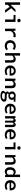

<svg xmlns="http://www.w3.org/2000/svg" viewBox="4002 -4774 989 9034"><g transform="rotate(90 4497.0 -257.5)"><path d="M89.8 0V-706.1H206.1V-265.1L209 -266.1L431.2 -491.2H559.1L369.1 -293L580.1 0H454.1L299.8 -216.8L206.1 -126V0Z M1004.6 -598.6Q981.4 -577.1 945.6 -577.1Q909.7 -577.1 886.7 -598.6Q863.8 -620.1 863.8 -654.1Q863.8 -688 887.2 -710Q910.6 -731.9 946.3 -731.9Q981.9 -731.9 1004.9 -710Q1027.8 -688 1027.8 -654.1Q1027.8 -620.1 1004.6 -598.6ZM683.6 -399.9V-491.2H1011.7V0H896.5V-399.9Z M1329.1 0V-491.2H1424.3L1434.1 -379.9H1437Q1515.1 -502.9 1646 -502.9Q1700.2 -502.9 1741.2 -482.9L1717.3 -386.2Q1669.4 -401.4 1628.4 -400.9Q1513.2 -400.9 1445.3 -271V0Z M1872.1 -245.1Q1872.1 -364.3 1952.1 -433.6Q2033.2 -502.9 2146.5 -502.9Q2259.8 -502.9 2333 -434.1L2277.8 -361.8Q2219.7 -409.2 2151.4 -409.2Q2083 -409.2 2037.1 -364.3Q1991.2 -318.4 1991 -245.1Q1990.7 -171.9 2035.9 -127Q2081.1 -82 2151.9 -82Q2222.7 -82 2293.9 -136.2L2341.8 -62Q2256.8 12.2 2140.6 12.2Q2024.4 12.2 1948.2 -56.9Q1872.1 -126 1872.1 -245.1Z M2480.5 0V-706.1H2596.7V-523.9L2589.4 -418.9Q2673.3 -502.9 2765.6 -502.9Q2930.7 -502.9 2930.7 -304.2V0H2814.5V-289.1Q2814.5 -349.1 2793.5 -376.5Q2772.5 -403.8 2730.5 -403.8Q2688.5 -403.8 2660.4 -387.9Q2632.3 -372.1 2596.7 -335V0Z M3434.1 -289.1Q3434.1 -348.1 3403.6 -381.1Q3373 -414.1 3318.1 -414.1Q3263.2 -414.1 3224.6 -381.1Q3186 -348.1 3177.2 -289.1ZM3540 -270Q3540 -246.1 3535.2 -215.8H3178.2Q3186 -149.9 3230.5 -113.5Q3274.9 -77.1 3342 -77.1Q3409.2 -77.1 3481 -117.2L3520 -44.9Q3428.2 12.2 3320.6 12.2Q3212.9 12.2 3136.5 -57.4Q3060.1 -127 3060.1 -244.1Q3060.1 -361.3 3135.5 -432.1Q3210.9 -502.9 3314.9 -502.9Q3418.9 -502.9 3479.5 -438.5Q3540 -374 3540 -270Z M3679.7 0V-491.2H3774.4L3783.7 -417H3787.6Q3871.6 -502.9 3964.8 -502.9Q4129.9 -502.9 4129.9 -304.2V0H4013.7V-289.1Q4013.7 -349.1 3992.7 -376.5Q3971.7 -403.8 3929.7 -403.8Q3887.7 -403.8 3859.6 -387.9Q3831.5 -372.1 3795.9 -335V0Z M4418.7 -254.6Q4445.3 -228 4485.4 -228Q4525.4 -228 4552.2 -254.4Q4579.1 -280.8 4579.1 -325.4Q4579.1 -370.1 4551.8 -397Q4524.4 -423.8 4485.4 -423.8Q4446.3 -423.8 4419.2 -397Q4392.1 -370.1 4392.1 -325.7Q4392.1 -281.2 4418.7 -254.6ZM4337.4 -17.1V-21Q4287.6 -49.8 4287.4 -102.3Q4287.1 -154.8 4346.2 -195.8V-200.2Q4283.2 -243.2 4283.2 -325.7Q4283.2 -408.2 4341.8 -455.6Q4400.4 -502.9 4485.4 -502.9Q4529.3 -502.9 4562.5 -491.2H4763.2V-405.8H4648.4Q4681.6 -366.7 4681.2 -321.8Q4681.2 -242.7 4626.2 -199.2Q4571.3 -155.8 4485.4 -155.8Q4448.2 -155.8 4410.2 -168.9Q4380.4 -149.9 4380.4 -124Q4380.4 -77.1 4473.1 -77.1H4573.2Q4670.4 -77.1 4718.3 -48.6Q4766.1 -20 4766.1 43Q4766.1 117.2 4688.2 167Q4610.4 216.8 4494.9 216.8Q4379.4 216.8 4319.3 183.3Q4259.3 149.9 4259.3 86.9Q4259.3 23.9 4337.4 -17.1ZM4556.2 14.2H4478Q4428.2 14.2 4403.3 5.9Q4355.5 34.7 4355.5 69.3Q4355.5 104 4392.3 123Q4429.2 142.1 4498 142.1Q4566.9 142.1 4611.1 118.7Q4655.3 95.2 4655.3 65.2Q4655.3 35.2 4631.8 24.7Q4608.4 14.2 4556.2 14.2Z M5232.9 -289.1Q5232.9 -348.1 5202.4 -381.1Q5171.9 -414.1 5116.9 -414.1Q5062 -414.1 5023.4 -381.1Q4984.9 -348.1 4976.1 -289.1ZM5338.9 -270Q5338.9 -246.1 5334 -215.8H4977.1Q4984.9 -149.9 5029.3 -113.5Q5073.7 -77.1 5140.9 -77.1Q5208 -77.1 5279.8 -117.2L5318.8 -44.9Q5227.1 12.2 5119.4 12.2Q5011.7 12.2 4935.3 -57.4Q4858.9 -127 4858.9 -244.1Q4858.9 -361.3 4934.3 -432.1Q5009.8 -502.9 5113.8 -502.9Q5217.8 -502.9 5278.3 -438.5Q5338.9 -374 5338.9 -270Z M5444.3 0V-491.2H5531.2L5540.5 -428.2H5543.5Q5581.5 -502.9 5652.3 -502.9Q5723.1 -502.9 5741.7 -420.9Q5781.7 -502.9 5852.5 -502.9Q5904.3 -502.9 5932.9 -462.4Q5961.4 -421.9 5961.4 -348.1V0H5852.5V-338.9Q5852.5 -403.8 5811.5 -403.8Q5775.4 -403.8 5747.6 -342.8V0H5657.7V-338.9Q5657.7 -403.8 5615.7 -403.8Q5581.5 -403.8 5553.7 -342.8V0Z M6432.1 -289.1Q6432.1 -348.1 6401.6 -381.1Q6371.1 -414.1 6316.2 -414.1Q6261.2 -414.1 6222.7 -381.1Q6184.1 -348.1 6175.3 -289.1ZM6538.1 -270Q6538.1 -246.1 6533.2 -215.8H6176.3Q6184.1 -149.9 6228.5 -113.5Q6272.9 -77.1 6340.1 -77.1Q6407.2 -77.1 6479 -117.2L6518.1 -44.9Q6426.3 12.2 6318.6 12.2Q6210.9 12.2 6134.5 -57.4Q6058.1 -127 6058.1 -244.1Q6058.1 -361.3 6133.5 -432.1Q6209 -502.9 6313 -502.9Q6417 -502.9 6477.5 -438.5Q6538.1 -374 6538.1 -270Z M7000.7 -598.6Q6977.5 -577.1 6941.7 -577.1Q6905.8 -577.1 6882.8 -598.6Q6859.9 -620.1 6859.9 -654.1Q6859.9 -688 6883.3 -710Q6906.7 -731.9 6942.4 -731.9Q6978 -731.9 7001 -710Q7023.9 -688 7023.9 -654.1Q7023.9 -620.1 7000.7 -598.6ZM6679.7 -399.9V-491.2H7007.8V0H6892.6V-399.9Z M7277.3 0V-491.2H7372.1L7381.3 -417H7385.3Q7469.2 -502.9 7562.5 -502.9Q7727.5 -502.9 7727.5 -304.2V0H7611.3V-289.1Q7611.3 -349.1 7590.3 -376.5Q7569.3 -403.8 7527.3 -403.8Q7485.4 -403.8 7457.3 -387.9Q7429.2 -372.1 7393.6 -335V0Z M8196.8 -142.1V-362.8Q8148.9 -407.7 8093.8 -408Q8038.6 -408.2 8002.7 -364.7Q7966.8 -321.3 7966.8 -244.1Q7966.8 -167 7997.8 -125Q8028.8 -83 8087.9 -83Q8147 -83 8196.8 -142.1ZM8202.1 -444.8 8196.8 -527.8V-706.1H8313V0H8217.8L8209 -57.1H8206.1Q8137.2 11.7 8058.1 12.2Q7961.9 12.2 7905 -56.4Q7848.1 -125 7848.1 -242.7Q7848.1 -360.4 7912.6 -431.6Q7977.1 -502.9 8057.6 -502.9Q8138.2 -502.9 8202.1 -444.8Z M8830.6 -289.1Q8830.6 -348.1 8800 -381.1Q8769.5 -414.1 8714.6 -414.1Q8659.7 -414.1 8621.1 -381.1Q8582.5 -348.1 8573.7 -289.1ZM8936.5 -270Q8936.5 -246.1 8931.6 -215.8H8574.7Q8582.5 -149.9 8627 -113.5Q8671.4 -77.1 8738.5 -77.1Q8805.7 -77.1 8877.4 -117.2L8916.5 -44.9Q8824.7 12.2 8717 12.2Q8609.4 12.2 8533 -57.4Q8456.5 -127 8456.5 -244.1Q8456.5 -361.3 8532 -432.1Q8607.4 -502.9 8711.4 -502.9Q8815.4 -502.9 8876 -438.5Q8936.5 -374 8936.5 -270Z"/></g></svg>

Font: SourceCodePro-Semibold
Style: Regular
Weight: 600
Monospace: yes
Designer: Paul D. Hunt
Foundry: Adobe Systems Incorporated
Version: Version 1.009;PS 1.000;hotconv 1.0.70;makeotf.lib2.5.5900